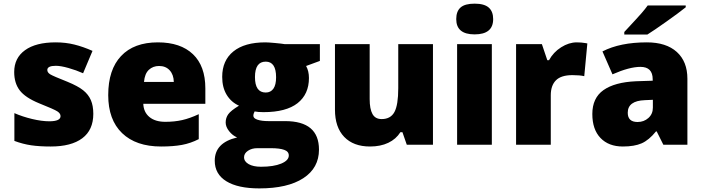

<svg xmlns="http://www.w3.org/2000/svg" viewBox="-20 -796 3865 1056"><path d="M493.2 -169.9Q493.2 -81.1 432.6 -35.6Q372.1 9.8 258.8 9.8Q197.3 9.8 151.9 3.2Q106.4 -3.4 59.1 -21V-173.8Q103.5 -154.3 156.5 -141.6Q209.5 -128.9 251 -128.9Q313 -128.9 313 -157.2Q313 -171.9 295.7 -183.3Q278.3 -194.8 194.8 -228Q118.7 -259.3 88.4 -299.1Q58.1 -338.9 58.1 -399.9Q58.1 -477.1 117.7 -520Q177.2 -563 286.1 -563Q340.8 -563 388.9 -551Q437 -539.1 488.8 -516.1L437 -393.1Q398.9 -410.2 356.4 -422.1Q314 -434.1 287.1 -434.1Q240.2 -434.1 240.2 -411.1Q240.2 -397 256.6 -387Q272.9 -377 351.1 -346.2Q409.2 -322.3 437.7 -299.3Q466.3 -276.4 479.7 -245.4Q493.2 -214.4 493.2 -169.9Z M866.2 9.8Q728 9.8 651.6 -63.7Q575.2 -137.2 575.2 -272.9Q575.2 -413.1 646 -488Q716.8 -563 848.1 -563Q973.1 -563 1041.3 -497.8Q1109.4 -432.6 1109.4 -310.1V-225.1H768.1Q770 -178.7 802 -152.3Q834 -126 889.2 -126Q939.5 -126 981.7 -135.5Q1023.9 -145 1073.2 -168V-30.8Q1028.3 -7.8 980.5 1Q932.6 9.8 866.2 9.8ZM855 -433.1Q821.3 -433.1 798.6 -411.9Q775.9 -390.6 772 -345.2H936Q935.1 -385.3 913.3 -409.2Q891.6 -433.1 855 -433.1Z M1739.3 -553.2V-460.9L1663.6 -433.1Q1679.2 -404.8 1679.2 -367.2Q1679.2 -277.8 1616.5 -228.5Q1553.7 -179.2 1429.2 -179.2Q1398.4 -179.2 1380.4 -183.1Q1373.5 -170.4 1373.5 -159.2Q1373.5 -145 1396.5 -137.5Q1419.4 -129.9 1456.5 -129.9H1548.3Q1734.4 -129.9 1734.4 26.9Q1734.4 127.9 1648.2 184.1Q1562 240.2 1406.2 240.2Q1288.6 240.2 1224.9 200.9Q1161.1 161.6 1161.1 87.9Q1161.1 -11.2 1284.2 -40Q1258.8 -50.8 1240 -74.7Q1221.2 -98.6 1221.2 -122.1Q1221.2 -147.9 1235.4 -167.7Q1249.5 -187.5 1294.4 -214.8Q1251.5 -233.9 1226.8 -274.4Q1202.1 -314.9 1202.1 -373Q1202.1 -463.4 1263.7 -513.2Q1325.2 -563 1439.5 -563Q1454.6 -563 1491.7 -559.6Q1528.8 -556.2 1546.4 -553.2ZM1322.3 68.8Q1322.3 92.3 1347.7 106.7Q1373 121.1 1415.5 121.1Q1484.9 121.1 1526.6 103.8Q1568.4 86.4 1568.4 59.1Q1568.4 37.1 1543 28.1Q1517.6 19 1470.2 19H1395.5Q1364.7 19 1343.5 33.4Q1322.3 47.9 1322.3 68.8ZM1382.3 -372.1Q1382.3 -287.1 1441.4 -287.1Q1468.8 -287.1 1483.6 -308.1Q1498.5 -329.1 1498.5 -371.1Q1498.5 -457 1441.4 -457Q1382.3 -457 1382.3 -372.1Z M2217.3 0 2193.4 -68.8H2182.1Q2158.2 -30.8 2115.5 -10.5Q2072.8 9.8 2015.1 9.8Q1923.8 9.8 1873 -43.2Q1822.3 -96.2 1822.3 -192.9V-553.2H2013.2V-251Q2013.2 -196.8 2028.6 -168.9Q2043.9 -141.1 2079.1 -141.1Q2128.4 -141.1 2149.4 -179.9Q2170.4 -218.8 2170.4 -311V-553.2H2361.3V0Z M2685.1 0H2494.1V-553.2H2685.1ZM2489.3 -690.9Q2489.3 -733.9 2513.2 -754.9Q2537.1 -775.9 2590.3 -775.9Q2643.6 -775.9 2668 -754.4Q2692.4 -732.9 2692.4 -690.9Q2692.4 -606.9 2590.3 -606.9Q2489.3 -606.9 2489.3 -690.9Z M3152.3 -563Q3177.2 -563 3199.7 -559.1L3210.4 -557.1L3193.4 -377Q3169.9 -382.8 3128.4 -382.8Q3065.9 -382.8 3037.6 -354.2Q3009.3 -325.7 3009.3 -272V0H2818.4V-553.2H2960.4L2990.2 -464.8H2999.5Q3023.4 -508.8 3066.2 -535.9Q3108.9 -563 3152.3 -563Z M3628.4 0 3591.8 -73.2H3587.9Q3549.3 -25.4 3509.3 -7.8Q3469.2 9.8 3405.8 9.8Q3327.6 9.8 3282.7 -37.1Q3237.8 -84 3237.8 -168.9Q3237.8 -257.3 3299.3 -300.5Q3360.8 -343.8 3477.5 -349.1L3569.8 -352.1V-359.9Q3569.8 -428.2 3502.4 -428.2Q3441.9 -428.2 3348.6 -387.2L3293.5 -513.2Q3390.1 -563 3537.6 -563Q3644 -563 3702.4 -510.3Q3760.7 -457.5 3760.7 -362.8V0ZM3486.8 -125Q3521.5 -125 3546.1 -147Q3570.8 -168.9 3570.8 -204.1V-247.1L3526.9 -245.1Q3432.6 -241.7 3432.6 -175.8Q3432.6 -125 3486.8 -125ZM3413.6 -606V-620.1Q3488.8 -700.7 3509 -724.1Q3529.3 -747.6 3542.5 -766.1H3751.5V-755.9Q3712.4 -724.6 3644 -676.3Q3575.7 -627.9 3540.5 -606Z"/></svg>

Font: Open Sans ExtBd
Style: Bold
Weight: 800
Foundry: Ascender Corporation
Version: Version 1.10